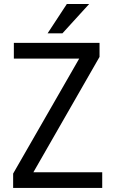

<svg xmlns="http://www.w3.org/2000/svg" viewBox="-20 -921 562 941"><path d="M143.6 -76.7H481V0H44.4V-70.3L368.2 -633.8H47.9V-710.9H467.8V-642.1ZM307.6 -901.4H417L286.1 -757.8H213.4Z"/></svg>

Font: Roboto Condensed
Style: Regular
Weight: 400
Designer: Google
Version: Version 2.001047; 2015